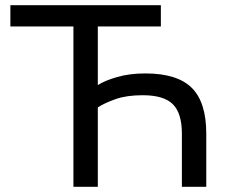

<svg xmlns="http://www.w3.org/2000/svg" viewBox="-20 -720 875 740"><path d="M263 0V-618H20V-700H600V-618H357V-392Q383 -409 431 -423Q479 -437 540 -437Q663 -437 719 -381.5Q775 -326 775 -205V0H681V-205Q681 -284 646 -318.5Q611 -353 530 -353Q468 -353 425.5 -338Q383 -323 357 -306V0Z"/></svg>

Font: Golos Text
Style: Regular
Weight: 400
Designer: A.Korolkova, Vitaly Kuzmin
Foundry: ParaType Ltd
Version: Version 2.004